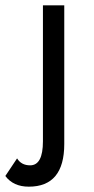

<svg xmlns="http://www.w3.org/2000/svg" viewBox="-81 -480 351 720"><path d="M-17 114Q-1 140 32 140Q80 140 80 50V-460H160V60Q160 220 27 220Q-31 220 -61 180Z"/></svg>

Font: renner_400book
Style: Book
Weight: 400
Version: Version 003.000 ; ttfautohint (v0.97) -l 8 -r 50 -G 200 -x 1